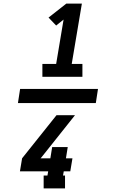

<svg xmlns="http://www.w3.org/2000/svg" viewBox="-20 -870 640 1060"><path d="M214 -446V-517H290L331 -762L290 -729L248 -773L346 -850H432L376 -517H435V-446ZM339 170H221V99H242L246 76H90L102 4L292 -234H394L211 -4L204 4H258L268 -58H354L344 4H380L368 76H332L328 99H339ZM79 -301 91 -379H521L509 -301Z"/></svg>

Font: Iosevka Curly Slab XBdEx
Style: Italic
Weight: 800
Width: 7
Italic angle: -9°
Monospace: yes
Designer: Belleve Invis
Foundry: Belleve Invis
Version: Version 11.1.0; ttfautohint (v1.8.3)